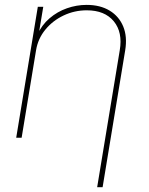

<svg xmlns="http://www.w3.org/2000/svg" viewBox="-20 -569 614 793"><path d="M128.9 -361.3 69.3 0H46.9L136.2 -541H158.7L139.2 -423.8H133.3Q152.3 -465.8 184.6 -493.4Q216.8 -521 256.6 -534.9Q296.4 -548.8 337.9 -548.8Q394 -548.8 432.9 -525.1Q471.7 -501.5 489 -459.5Q506.3 -417.5 497.1 -361.3L403.8 204.1H381.3L474.6 -361.3Q487.3 -435.5 450 -481Q412.6 -526.4 338.4 -526.4Q287.6 -526.4 242.7 -505.1Q197.8 -483.9 167.2 -446.5Q136.7 -409.2 128.9 -361.3Z"/></svg>

Font: Inter 17pt Thin
Style: Italic
Weight: 250
Italic angle: -9.3988°
Version: Version 4.001;git-66647c0bb